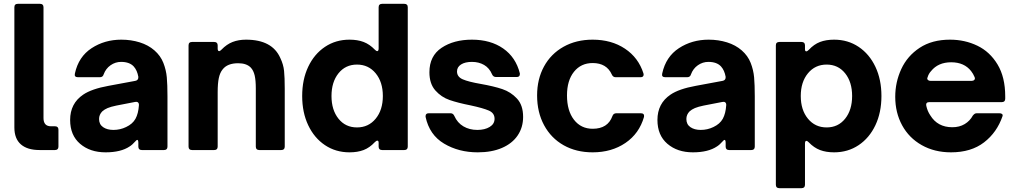

<svg xmlns="http://www.w3.org/2000/svg" viewBox="-20 -783 5301 1002"><path d="M186 0Q123 0 89 -29.5Q55 -59 55 -118V-745Q55 -763 73 -763H189Q207 -763 207 -745V-167Q207 -124 246 -124H267Q285 -124 285 -106V-18Q285 0 267 0Z M346 -157Q346 -243 414 -289Q458 -319 546 -335L686 -361Q703 -364 702 -382Q696 -416 678 -436Q656 -460 612 -460Q582 -460 557 -442.5Q532 -425 521 -395Q517 -380 501 -380H387Q366 -380 371 -400Q390 -487 458 -531.5Q526 -576 613 -576Q664 -576 709 -562Q754 -548 786 -520Q818 -492 832.5 -455Q847 -418 850.5 -379.5Q854 -341 854 -280V-18Q854 0 836 0H720Q702 0 702 -18V-37Q702 -53 696 -53Q693 -53 687 -46Q670 -27 657 -19Q611 12 531 12Q450 12 398 -32.5Q346 -77 346 -157ZM638 -120Q672 -136 687 -163Q702 -190 705 -234V-236Q705 -245 699.5 -249Q694 -253 685 -251L587 -232Q558 -226 541.5 -219Q525 -212 514 -202Q497 -185 497 -162Q497 -134 518 -119.5Q539 -105 572 -105Q607 -105 638 -120Z M982 0Q964 0 964 -18V-546Q964 -564 982 -564H1098Q1116 -564 1116 -546V-530Q1116 -516 1124 -516Q1128 -516 1136 -524Q1163 -552 1194 -564Q1225 -576 1264 -576Q1401 -576 1443 -480Q1459 -447 1462.5 -413Q1466 -379 1466 -320V-18Q1466 0 1448 0H1333Q1315 0 1315 -18V-322Q1315 -364 1309 -389.5Q1303 -415 1289 -430Q1267 -453 1223 -453Q1167 -453 1142 -421Q1128 -404 1122 -376Q1116 -348 1116 -302V-18Q1116 0 1098 0Z M1557 -282Q1557 -368 1588.5 -434.5Q1620 -501 1676 -538.5Q1732 -576 1804 -576Q1846 -576 1877.5 -564Q1909 -552 1936 -524Q1944 -516 1948 -516Q1956 -516 1956 -530V-745Q1956 -763 1974 -763H2090Q2108 -763 2108 -745V-18Q2108 0 2090 0H1974Q1956 0 1956 -18V-38Q1956 -49 1949 -49Q1944 -49 1936 -41Q1909 -12 1877.5 0Q1846 12 1804 12Q1732 12 1676 -25.5Q1620 -63 1588.5 -129.5Q1557 -196 1557 -282ZM1978 -282Q1978 -355 1940.5 -400.5Q1903 -446 1843 -446Q1783 -446 1746.5 -400.5Q1710 -355 1710 -282Q1710 -209 1746.5 -163.5Q1783 -118 1843 -118Q1903 -118 1940.5 -163.5Q1978 -209 1978 -282Z M2201 -173V-177Q2201 -192 2218 -192H2331Q2345 -192 2351 -178Q2367 -142 2398.5 -123.5Q2430 -105 2471 -105Q2510 -105 2535.5 -120.5Q2561 -136 2561 -163Q2561 -193 2531 -206Q2501 -219 2436 -233Q2370 -246 2326.5 -261Q2283 -276 2252 -311Q2221 -346 2221 -406Q2221 -491 2284.5 -533.5Q2348 -576 2443 -576Q2540 -576 2606 -530Q2672 -484 2693 -400V-396Q2693 -381 2676 -381H2569Q2554 -381 2548 -395Q2534 -428 2506.5 -444Q2479 -460 2443 -460Q2407 -460 2386 -446.5Q2365 -433 2365 -410Q2365 -382 2395 -369Q2425 -356 2489 -345Q2557 -333 2601.5 -318Q2646 -303 2678 -268.5Q2710 -234 2710 -173Q2710 -118 2681.5 -76Q2653 -34 2599.5 -11Q2546 12 2473 12Q2374 12 2297.5 -33.5Q2221 -79 2201 -173Z M2783 -285Q2783 -370 2819 -436Q2855 -502 2921 -539Q2987 -576 3073 -576Q3171 -576 3241.5 -529Q3312 -482 3338 -400Q3339 -398 3339 -394Q3339 -380 3323 -380H3193Q3179 -380 3173 -394Q3146 -454 3073 -454Q3012 -454 2975.5 -408.5Q2939 -363 2939 -285Q2939 -205 2975.5 -158Q3012 -111 3073 -111Q3152 -111 3176 -177Q3181 -192 3197 -192H3324Q3344 -192 3341 -173Q3316 -86 3244 -37Q3172 12 3073 12Q2987 12 2921.5 -25Q2856 -62 2819.5 -129.5Q2783 -197 2783 -285Z M3411 -157Q3411 -243 3479 -289Q3523 -319 3611 -335L3751 -361Q3768 -364 3767 -382Q3761 -416 3743 -436Q3721 -460 3677 -460Q3647 -460 3622 -442.5Q3597 -425 3586 -395Q3582 -380 3566 -380H3452Q3431 -380 3436 -400Q3455 -487 3523 -531.5Q3591 -576 3678 -576Q3729 -576 3774 -562Q3819 -548 3851 -520Q3883 -492 3897.5 -455Q3912 -418 3915.5 -379.5Q3919 -341 3919 -280V-18Q3919 0 3901 0H3785Q3767 0 3767 -18V-37Q3767 -53 3761 -53Q3758 -53 3752 -46Q3735 -27 3722 -19Q3676 12 3596 12Q3515 12 3463 -32.5Q3411 -77 3411 -157ZM3703 -120Q3737 -136 3752 -163Q3767 -190 3770 -234V-236Q3770 -245 3764.5 -249Q3759 -253 3750 -251L3652 -232Q3623 -226 3606.5 -219Q3590 -212 3579 -202Q3562 -185 3562 -162Q3562 -134 3583 -119.5Q3604 -105 3637 -105Q3672 -105 3703 -120Z M4580 -282Q4580 -196 4548.5 -129.5Q4517 -63 4461 -25.5Q4405 12 4333 12Q4291 12 4259.5 0Q4228 -12 4201 -40Q4193 -48 4189 -48Q4181 -48 4181 -34V181Q4181 199 4163 199H4047Q4029 199 4029 181V-546Q4029 -564 4047 -564H4163Q4181 -564 4181 -546V-526Q4181 -515 4188 -515Q4193 -515 4201 -523Q4228 -552 4259.5 -564Q4291 -576 4333 -576Q4405 -576 4461 -538.5Q4517 -501 4548.5 -434.5Q4580 -368 4580 -282ZM4159 -282Q4159 -209 4196.5 -163.5Q4234 -118 4294 -118Q4354 -118 4390.5 -163.5Q4427 -209 4427 -282Q4427 -355 4390.5 -400.5Q4354 -446 4294 -446Q4234 -446 4196.5 -400.5Q4159 -355 4159 -282Z M4652 -278Q4652 -354 4683.5 -422.5Q4715 -491 4779.5 -533.5Q4844 -576 4938 -576Q5015 -576 5080.5 -544.5Q5146 -513 5186 -446.5Q5226 -380 5226 -280V-268Q5226 -250 5208 -250H4829Q4820 -250 4816 -245Q4812 -240 4814 -231Q4820 -203 4835 -181Q4873 -119 4950 -119Q4987 -119 5014.5 -135.5Q5042 -152 5057 -180Q5062 -186 5066.5 -189Q5071 -192 5078 -192H5195Q5205 -192 5209.5 -188Q5214 -184 5212 -177Q5183 -92 5115.5 -40Q5048 12 4943 12Q4857 12 4790.5 -25.5Q4724 -63 4688 -129Q4652 -195 4652 -278ZM5051 -361Q5060 -361 5065 -366.5Q5070 -372 5066 -381Q5059 -398 5048 -412Q5012 -458 4944 -458Q4876 -458 4839 -412Q4826 -398 4821 -380Q4819 -376 4819 -373Q4819 -368 4824 -364.5Q4829 -361 4836 -361Z"/></svg>

Font: Open Sauce Two ExtraBold
Style: Regular
Weight: 800
Designer: Alfredo Marco Pradil
Foundry: Creative Sauce Fz LLC
Version: Version 1.477